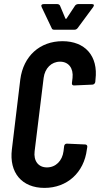

<svg xmlns="http://www.w3.org/2000/svg" viewBox="-20 -909 488 937"><path d="M183 -875 232 -772C234 -766 238 -764 244 -764H344C350 -764 355 -767 359 -772L435 -875C441 -884 438 -889 429 -889H361C356 -889 349 -886 346 -881L305 -819C303 -816 301 -816 299 -819L273 -881C271 -886 265 -889 260 -889H193C184 -889 179 -884 183 -875ZM197 8C307 8 390 -66 404 -180L406 -192C407 -199 402 -204 396 -204L306 -208C299 -208 294 -203 293 -196L290 -171C284 -124 252 -92 209 -92C167 -92 143 -124 149 -171L193 -529C199 -576 231 -608 273 -608C315 -608 339 -576 334 -529L331 -504C330 -496 334 -492 341 -492L431 -496C438 -496 444 -502 445 -509L446 -521C460 -636 395 -708 285 -708C175 -708 94 -636 79 -521L38 -180C24 -66 87 8 197 8Z"/></svg>

Font: Barlow Condensed SemiBold
Style: Italic
Weight: 600
Width: 3
Italic angle: -7°
Designer: Jeremy Tribby
Foundry: Tribby Type
Version: Version 1.422;hotconv 1.0.109;makeotfexe 2.5.65596